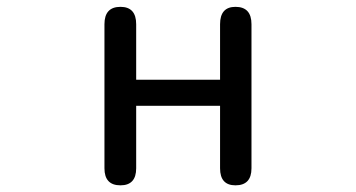

<svg xmlns="http://www.w3.org/2000/svg" viewBox="-20 -520 1040 561"><path d="M377.9 -287.1H623V-449.2Q623 -500 668 -500Q714.8 -500 714.8 -449.2V-28.3Q714.8 21.5 668 21.5Q623 21.5 623 -28.3V-210.9H377.9V-28.3Q377.9 21.5 332 21.5Q285.2 21.5 285.2 -28.3V-449.2Q285.2 -500 332 -500Q377.9 -500 377.9 -449.2V-287.1Z"/></svg>

Font: jf-openhuninn-1.0
Style: Regular
Weight: 400
Designer: [Kosugi Maru]
      Designed by Motoya company      

      [Varela Round]
      Joe Prince(Latin component); Avraham Co
Foundry: justfont CO.,LTD.
Version: 1.0